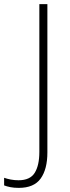

<svg xmlns="http://www.w3.org/2000/svg" viewBox="-96 -734 339 932"><path d="M-5 178Q-28 178 -45.5 174.5Q-63 171 -76 166V129Q-62 134 -44 137.5Q-26 141 -6 141Q50 141 72.5 105Q95 69 95 3V-714H134V6Q134 87 101.5 132.5Q69 178 -5 178Z"/></svg>

Font: Noto Sans Gurmukhi SemiCondensed ExtraLight
Style: Regular
Weight: 200
Width: 4
Designer: Jelle Bosma - Monotype Design Team
Foundry: Monotype Imaging Inc.
Version: Version 2.004; ttfautohint (v1.8.4.7-5d5b)